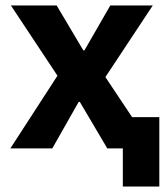

<svg xmlns="http://www.w3.org/2000/svg" viewBox="-20 -545 613 705"><path d="M431 140H565V-115H465L367 -262L541 -525H385L290 -360H286L188 -525H20L191 -267L18 0H172L269 -171H273L374 0H431Z"/></svg>

Font: LVC Sans
Style: Bold
Weight: 700
Designer: Mike Abbink, Paul van der Laan, Pieter van Rosmalen
Foundry: Bold Monday
Version: Version 3.0